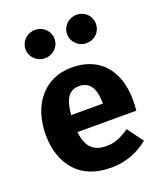

<svg xmlns="http://www.w3.org/2000/svg" viewBox="-149 -894 849 1007"><g transform="rotate(-20 276.0 -391.0)"><path d="M167 -799C122 -799 86 -764 86 -720C86 -676 122 -641 167 -641C212 -641 248 -676 248 -720C248 -764 212 -799 167 -799ZM398 -799C354 -799 318 -764 318 -720C318 -676 354 -641 398 -641C445 -641 479 -676 479 -720C479 -764 445 -799 398 -799ZM525 -276C525 -447 433 -548 280 -548C123 -548 32 -425 32 -263C32 -178 55 -110 101 -59C147 -8 213 17 299 17C375 17 444 -8 506 -57L441 -145C394 -113 357 -98 314 -98C243 -98 204 -130 193 -219H522C524 -235 525 -254 525 -276ZM370 -314H193C200 -406 229 -443 284 -443C340 -443 369 -402 370 -321Z"/></g></svg>

Font: Fira Sans
Style: Bold
Weight: 700
Designer: Carrois Corporate & Edenspiekermann AG
Foundry: Carrois Corporate GbR & Edenspiekermann AG
Version: Version 4.203